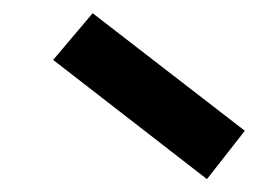

<svg xmlns="http://www.w3.org/2000/svg" viewBox="-20 -998 400 298"><path d="M62.5 -905 123.8 -977.5 360 -795 301.2 -720Z"/></svg>

Font: Abordage
Style: Regular
Weight: 400
Designer: Ange Degheest & Eugénie Bidaut
Foundry: Velvetyne Type Foundry
Version: Version 1.000;FEAKit 1.0